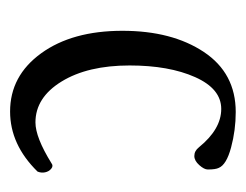

<svg xmlns="http://www.w3.org/2000/svg" viewBox="-72 -392 476 371"><g transform="rotate(90 165.5 -207.0)"><path d="M196 11Q127 11 83.5 -49Q40 -109 40 -206Q40 -302 81 -363.5Q122 -425 197 -425Q232 -425 265.5 -416Q299 -407 305 -392Q308 -386 308 -371Q308 -364 299.5 -354.5Q291 -345 282 -345Q272 -345 265 -354Q230 -397 191 -397Q152 -397 129.5 -346.5Q107 -296 107 -220Q107 -139 138 -88.5Q169 -38 217 -38Q246 -38 296 -69Q301 -73 306.5 -68.5Q312 -64 313.5 -56.5Q315 -49 312 -42Q260 11 196 11Z"/></g></svg>

Font: Junicode Cond Light
Style: Regular
Weight: 300
Width: 3
Designer: Peter S. Baker
Version: Version 2.201